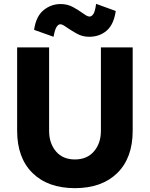

<svg xmlns="http://www.w3.org/2000/svg" viewBox="-20 -961 778 997"><path d="M669 -715V-282Q669 -141 589 -62.5Q509 16 369 16Q229 16 149 -62.5Q69 -141 69 -282V-715H235V-282Q235 -217 270.5 -175Q306 -133 369 -133Q432 -133 468 -175Q504 -217 504 -282V-715ZM479 -941 581 -904Q571 -834 534 -802Q497 -770 443 -770Q408 -770 379.5 -786Q351 -802 332 -815Q321 -823 311 -829Q301 -835 293 -835Q283 -835 274 -821.5Q265 -808 258 -770L157 -806Q167 -876 206 -908Q245 -940 295 -940Q330 -940 358.5 -924.5Q387 -909 406 -895Q417 -887 427 -881Q437 -875 445 -875Q456 -875 465 -888.5Q474 -902 479 -941Z"/></svg>

Font: Wix Madefor Text ExtraBold
Style: Regular
Weight: 800
Designer: Dalton Maag Ltd
Foundry: Dalton Maag Ltd
Version: Version 3.100